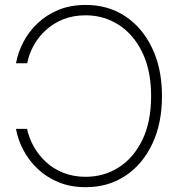

<svg xmlns="http://www.w3.org/2000/svg" viewBox="-20 -757 731 786"><path d="M330.6 9.3Q269 9.3 219.7 -11Q170.4 -31.2 134.3 -65.7Q98.1 -100.1 75.7 -142.6Q53.2 -185.1 45.4 -229.5H90.8Q98.6 -191.9 118.4 -156.7Q138.2 -121.6 168.2 -93.8Q198.2 -65.9 239.3 -49.6Q280.3 -33.2 330.6 -33.2Q405.3 -33.2 466.1 -71.8Q526.9 -110.4 562.7 -184.1Q598.6 -257.8 598.6 -363.3Q598.6 -468.3 562.7 -542.2Q526.9 -616.2 466.1 -655.3Q405.3 -694.3 330.6 -694.3Q279.8 -694.3 239 -678Q198.2 -661.6 168 -634Q137.7 -606.4 118.2 -571.3Q98.6 -536.1 91.3 -498H45.4Q53.7 -543 75.9 -585.4Q98.1 -627.9 134.3 -662.1Q170.4 -696.3 219.7 -716.6Q269 -736.8 330.6 -736.8Q423.8 -736.8 493.9 -689.7Q564 -642.6 603.5 -558.8Q643.1 -475.1 643.1 -363.3Q643.1 -252 603.5 -168.2Q564 -84.5 493.7 -37.6Q423.3 9.3 330.6 9.3Z"/></svg>

Font: Inter 28pt ExtraLight
Style: Regular
Weight: 250
Designer: Rasmus Andersson
Foundry: rsms
Version: Version 4.001;git-66647c0bb